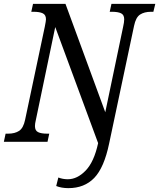

<svg xmlns="http://www.w3.org/2000/svg" viewBox="-39 -734 824 994"><path d="M252 229 263 185Q286 194 312 194Q361 194 404.5 149Q448 104 469 7L247 -594L146 -110Q142 -94 142 -81Q142 -58 158 -50Q174 -42 205 -42H216L207 0H-19L-10 -42H3Q38 -42 60 -56.5Q82 -71 91 -114L193 -596Q199 -626 199 -634Q199 -657 182.5 -665Q166 -673 135 -673H123L132 -714H300L506 -153L598 -593Q604 -619 604 -634Q604 -657 588 -665Q572 -673 541 -673H529L538 -714H765L755 -673H743Q708 -673 686 -658.5Q664 -644 655 -600L526 9Q500 134 449 187Q398 240 315 240Q279 240 252 229Z"/></svg>

Font: Noto Serif Narrow
Style: Italic
Weight: 400
Width: 4
Italic angle: -12°
Designer: Monotype Design Team
Foundry: Monotype Imaging Inc.
Version: Version 1.001